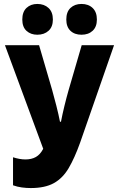

<svg xmlns="http://www.w3.org/2000/svg" viewBox="-20 -943 603 973"><path d="M136 10Q114 10 91 7Q68 4 46 -4V-146Q80 -135 109 -135Q140 -135 162 -147.5Q184 -160 199 -189L5 -714H178L244 -488Q254 -453 265.5 -407.5Q277 -362 284 -326H289Q296 -363 306.5 -406Q317 -449 327 -484L394 -714H558L386 -220Q358 -142 328 -91Q298 -40 253 -15Q208 10 136 10ZM393 -767Q358 -767 337 -787Q316 -807 316 -844Q316 -883 337.5 -903Q359 -923 393 -923Q428 -923 449.5 -902.5Q471 -882 471 -844Q471 -807 449.5 -787Q428 -767 393 -767ZM169 -767Q136 -767 114.5 -786.5Q93 -806 93 -844Q93 -883 114.5 -903Q136 -923 169 -923Q204 -923 226 -902.5Q248 -882 248 -844Q248 -807 226 -787Q204 -767 169 -767Z"/></svg>

Font: Noto Sans Mono SemiCondensed Black
Style: Regular
Weight: 900
Width: 4
Designer: Monotype Design Team
Foundry: Monotype Imaging Inc.
Version: Version 2.014; ttfautohint (v1.8.4.7-5d5b)